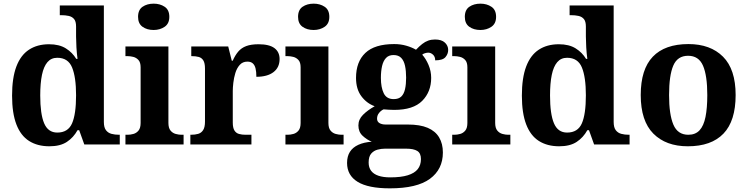

<svg xmlns="http://www.w3.org/2000/svg" viewBox="-20 -790 4090 1050"><path d="M250 10Q185 10 139.2 -19Q93.3 -48 69.7 -109.5Q46 -171 46 -267Q46 -364 69.5 -426.2Q93 -488.4 138.5 -518.2Q184 -548 247.9 -548Q304 -548 340 -525.5Q376 -503 397 -468H404Q400 -496.5 398 -531.2Q396 -566 396 -590V-645Q396 -673 385 -686Q374 -699 355.5 -703Q337 -707 315 -707H307V-760H548V-123Q548 -93 559.5 -78Q571 -63 589.8 -58Q608.6 -53 631 -53H635V0H441L413 -78H404Q382 -38 345.7 -14Q309.4 10 250 10ZM293.3 -65Q352 -65 374 -115.3Q396 -165.6 396 -269Q396 -368.2 374.2 -421.1Q352.4 -474 293.1 -474Q260 -474 239.5 -450.2Q219 -426.3 209.5 -380.5Q200 -334.8 200 -268Q200 -166.5 221.4 -115.8Q242.9 -65 293.3 -65Z M666 0V-53H678Q693 -53 709.5 -57.5Q726 -62 737.5 -75.9Q749 -89.8 749 -117.7V-422Q749 -448.9 737 -462Q725 -475 708.5 -479Q692 -483 678 -483H666V-536H901V-118Q901 -90 912.5 -76Q924 -62 941 -57.5Q958 -53 972 -53H984V0ZM820.1 -626Q784 -626 759.5 -643.5Q735 -661 735 -698Q735 -736 759.7 -753Q784.5 -770 820.5 -770Q855 -770 880.5 -753Q906 -736 906 -698Q906 -661 880.4 -643.5Q854.8 -626 820.1 -626Z M1021 0V-53H1024Q1047 -53 1063.9 -58Q1080.9 -63 1090.9 -78.5Q1101 -94 1101 -125V-415Q1101 -445 1092 -459.5Q1083 -474 1067 -478.5Q1051 -483 1029 -483H1026V-536H1228L1247.5 -458H1252.7Q1266 -488 1283 -508Q1300 -528 1326.5 -538Q1353 -548 1394 -548Q1452.6 -548 1480.8 -526.9Q1509 -505.8 1509 -467Q1509 -421 1475.5 -395.5Q1442 -370 1382 -370Q1382 -398 1377.5 -416Q1373 -434 1362.3 -443.5Q1351.6 -453 1333 -453Q1307 -453 1291 -435Q1275 -417 1267 -390.5Q1259 -364 1256 -337Q1253 -310 1253 -293V-120Q1253 -91 1262 -76.5Q1271 -62 1287 -57.5Q1303 -53 1323 -53H1355V0Z M1541 0V-53H1553Q1568 -53 1584.5 -57.5Q1601 -62 1612.5 -75.9Q1624 -89.8 1624 -117.7V-422Q1624 -448.9 1612 -462Q1600 -475 1583.5 -479Q1567 -483 1553 -483H1541V-536H1776V-118Q1776 -90 1787.5 -76Q1799 -62 1816 -57.5Q1833 -53 1847 -53H1859V0ZM1695.1 -626Q1659 -626 1634.5 -643.5Q1610 -661 1610 -698Q1610 -736 1634.7 -753Q1659.5 -770 1695.5 -770Q1730 -770 1755.5 -753Q1781 -736 1781 -698Q1781 -661 1755.4 -643.5Q1729.8 -626 1695.1 -626Z M2112 240Q1994 240 1936 204.5Q1878 169 1878 101Q1878 65 1893.5 40.5Q1909 16 1939.5 2Q1970 -12 2013 -15Q1986 -26 1963 -47.5Q1940 -69 1940 -104Q1940 -137 1965 -162Q1990 -187 2029 -209Q1985 -225 1956 -264Q1927 -303 1927 -364Q1927 -452 1978 -500.5Q2029 -549 2136 -549Q2171 -549 2202 -540Q2233 -531 2255 -518Q2273 -537 2289 -549.5Q2305 -562 2322 -568Q2339 -574 2359 -574Q2395 -574 2413 -557Q2431 -540 2431 -517Q2431 -495 2416 -477.5Q2401 -460 2360 -460Q2360 -480 2348 -491Q2336 -502 2322 -502Q2314 -502 2304 -499Q2294 -496 2289 -491Q2309 -469 2323.5 -435Q2338 -401 2338 -364Q2338 -288 2289 -238.5Q2240 -189 2136 -189Q2125 -189 2106 -190Q2087 -191 2078 -192Q2064 -186 2053 -172.5Q2042 -159 2042 -141Q2042 -125 2055 -117Q2068 -109 2089 -109H2210Q2277 -109 2319 -91Q2361 -73 2381.5 -38.5Q2402 -4 2402 44Q2402 136 2331 188Q2260 240 2112 240ZM2114 180Q2173 180 2210 168.5Q2247 157 2264.5 135Q2282 113 2282 80Q2282 48 2262 35.5Q2242 23 2201 23H2085Q2065 23 2044.5 28.5Q2024 34 2010 50Q1996 66 1996 99Q1996 126 2009.5 144Q2023 162 2049.5 171Q2076 180 2114 180ZM2133 -248Q2160 -248 2174.5 -262Q2189 -276 2195 -302.5Q2201 -329 2201 -365Q2201 -402 2195 -430Q2189 -458 2174 -473.5Q2159 -489 2132 -489Q2106 -489 2091 -473Q2076 -457 2069.5 -429Q2063 -401 2063 -364Q2063 -312 2078.5 -280Q2094 -248 2133 -248Z M2453 0V-53H2465Q2480 -53 2496.5 -57.5Q2513 -62 2524.5 -75.9Q2536 -89.8 2536 -117.7V-422Q2536 -448.9 2524 -462Q2512 -475 2495.5 -479Q2479 -483 2465 -483H2453V-536H2688V-118Q2688 -90 2699.5 -76Q2711 -62 2728 -57.5Q2745 -53 2759 -53H2771V0ZM2607.1 -626Q2571 -626 2546.5 -643.5Q2522 -661 2522 -698Q2522 -736 2546.7 -753Q2571.5 -770 2607.5 -770Q2642 -770 2667.5 -753Q2693 -736 2693 -698Q2693 -661 2667.4 -643.5Q2641.8 -626 2607.1 -626Z M3038 10Q2973 10 2927.2 -19Q2881.3 -48 2857.7 -109.5Q2834 -171 2834 -267Q2834 -364 2857.5 -426.2Q2881 -488.4 2926.5 -518.2Q2972 -548 3035.9 -548Q3092 -548 3128 -525.5Q3164 -503 3185 -468H3192Q3188 -496.5 3186 -531.2Q3184 -566 3184 -590V-645Q3184 -673 3173 -686Q3162 -699 3143.5 -703Q3125 -707 3103 -707H3095V-760H3336V-123Q3336 -93 3347.5 -78Q3359 -63 3377.8 -58Q3396.6 -53 3419 -53H3423V0H3229L3201 -78H3192Q3170 -38 3133.7 -14Q3097.4 10 3038 10ZM3081.3 -65Q3140 -65 3162 -115.3Q3184 -165.6 3184 -269Q3184 -368.2 3162.2 -421.1Q3140.4 -474 3081.1 -474Q3048 -474 3027.5 -450.2Q3007 -426.3 2997.5 -380.5Q2988 -334.8 2988 -268Q2988 -166.5 3009.4 -115.8Q3030.9 -65 3081.3 -65Z M3741.6 10Q3622 10 3553 -59.3Q3484 -128.7 3484 -270.3Q3484 -411 3550.1 -480Q3616.2 -549 3745 -549Q3865 -549 3934 -480Q4003 -411 4003 -270.3Q4003 -128.7 3936.5 -59.3Q3870 10 3741.6 10ZM3744.2 -53Q3783 -53 3805.7 -77.4Q3828.3 -101.7 3838.2 -150.5Q3848 -199.2 3848 -270Q3848 -377 3824.5 -431Q3801 -485 3743 -485Q3685 -485 3662 -431.2Q3639 -377.5 3639 -270Q3639 -164 3662.5 -108.5Q3686 -53 3744.2 -53Z"/></svg>

Font: Noto Serif Thai
Style: Regular
Weight: 400
Designer: Monotype Design Team
Foundry: Monotype Imaging Inc.
Version: Version 2.001